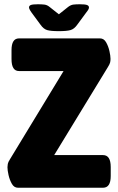

<svg xmlns="http://www.w3.org/2000/svg" viewBox="-20 -880 553 900"><path d="M64 0Q46 0 35.5 -18.5Q25 -37 20 -59.5Q15 -82 15 -96Q15 -103 16.5 -111.5Q18 -120 27 -134L278 -547H69Q34 -547 34 -603V-645Q34 -700 69 -700H449Q467 -700 477.5 -681.5Q488 -663 493 -640.5Q498 -618 498 -604Q498 -594 496 -586.5Q494 -579 486 -566L234 -153H463Q499 -153 499 -97V-55Q499 0 463 0ZM354 -860Q379 -860 388 -856.5Q397 -853 397 -845Q397 -841 394.5 -836Q392 -831 384 -821L342 -764Q328 -744 310.5 -739Q293 -734 256 -734Q218 -734 201 -739Q184 -744 170 -764L128 -821Q121 -831 118.5 -836.5Q116 -842 116 -845Q116 -853 124.5 -856.5Q133 -860 158 -860Q175 -860 188 -858.5Q201 -857 213 -847L256 -813L300 -848Q312 -857 324 -858.5Q336 -860 354 -860Z"/></svg>

Font: Asap Semi Condensed ExtraBold
Style: Regular
Weight: 800
Width: 4
Designer: Pablo Cosgaya
Foundry: Omnibus-Type
Version: Version 3.001; ttfautohint (v1.8.4.7-5d5b)